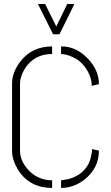

<svg xmlns="http://www.w3.org/2000/svg" viewBox="-20 -916 544 941"><path d="M166 -896.5H201.2L255.9 -786.1L309.6 -896.5H344.7L271.5 -748H240.2ZM39.1 -176.8V-505.9Q39.1 -561.5 80.1 -615.2Q137.7 -688.5 235.4 -688.5V-651.4Q144.5 -651.4 98.6 -574.2Q78.1 -538.1 78.1 -505.9V-176.8Q78.1 -128.9 117.2 -85Q163.1 -33.2 235.4 -32.2V4.9Q121.1 4.9 65.4 -88.9Q39.1 -134.8 39.1 -176.8ZM279.3 4.9V-32.2Q279.3 -32.2 315.4 -38.1Q399.4 -61.5 422.9 -135.7Q424.8 -143.6 429.7 -167Q431.6 -184.6 431.6 -185.5L464.8 -177.7Q464.8 -92.8 395.5 -37.1Q342.8 4.9 279.3 4.9ZM279.3 -651.4V-688.5Q354.5 -689.5 413.1 -626Q464.8 -570.3 464.8 -503.9L429.7 -495.1Q429.7 -505.9 428.7 -511.7Q426.8 -524.4 422.9 -537.1Q412.1 -568.4 393.1 -591.8Q374 -615.2 355 -626.5Q335.9 -637.7 318.4 -643.6Q300.8 -649.4 290 -650.4Z"/></svg>

Font: Post No Bills Colombo Light
Style: Regular
Weight: 300
Designer: Kosala Senevirathne, Siva Puranthara, Lasantha Premarathna, Tharique Azeez
Foundry: Mooniak
Version: Version 1.220 ; ttfautohint (v1.6)